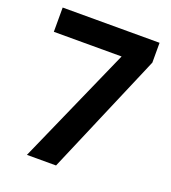

<svg xmlns="http://www.w3.org/2000/svg" viewBox="-129 -796 794 892"><g transform="rotate(20 268.0 -350.0)"><path d="M106 0 363 -580H28V-700H507V-602L250 0Z"/></g></svg>

Font: DM Sans 18pt ExtraBold
Style: Regular
Weight: 800
Designer: Colophon Foundry, Jonny Pinhorn
Foundry: Colophon Foundry
Version: Version 4.004;gftools[0.9.30]